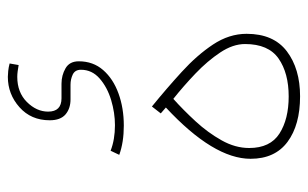

<svg xmlns="http://www.w3.org/2000/svg" viewBox="-164 -604 766 477"><g transform="rotate(-90 218.5 -365.0)"><path d="M266.6 -728Q272 -728 281.2 -727.1Q290.5 -726.1 299.8 -723.6L295.9 -701.2Q288.1 -702.6 280.5 -703.6Q272.9 -704.6 266.6 -704.6Q228 -704.6 204.1 -680.7Q180.2 -656.7 180.2 -627.9Q180.2 -594.7 213.4 -594.7H249.5Q270.5 -594.7 287.8 -584.7Q305.2 -574.7 305.2 -551.8Q305.2 -516.1 283.4 -491.2Q261.7 -466.3 225.3 -453.1Q189 -439.9 145.5 -439.9Q104 -439.9 72.8 -451.2L83 -472.7Q110.8 -461.9 146.5 -461.9Q177.2 -461.9 209 -471.4Q240.7 -481 262.5 -500Q284.2 -519 284.2 -546.4Q284.2 -561 272.5 -566.7Q260.7 -572.3 247.1 -572.3H210.4Q188 -572.3 173.3 -584.7Q158.7 -597.2 158.7 -624Q158.7 -670.4 191.2 -699.2Q223.6 -728 266.6 -728ZM190.4 -335.4 175.8 -348.1 192.9 -370.1Q237.3 -334 278.8 -296.1Q320.3 -258.3 346.9 -218.3Q373.5 -178.2 373.5 -134.8Q373.5 -67.9 330.1 -34.9Q286.6 -2 218.3 -2Q147 -2 105 -33.2Q63 -64.5 63 -125Q63 -216.8 190.4 -335.4ZM348.1 -138.7Q348.1 -168.9 327.1 -200.4Q306.2 -231.9 274.7 -262Q243.2 -292 211.9 -316.9Q184.6 -292.5 156.2 -261.7Q127.9 -231 108.9 -197Q89.8 -163.1 89.8 -128.4Q89.8 -76.2 125.7 -53.2Q161.6 -30.3 217.8 -30.3Q275.9 -30.3 312 -55.4Q348.1 -80.6 348.1 -138.7Z"/></g></svg>

Font: Vazirmatn UI Thin
Style: Regular
Weight: 100
Designer: Saber Rastikerdar
Foundry: Saber Rastikerdar
Version: Version 33.003